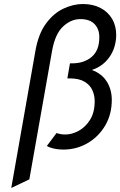

<svg xmlns="http://www.w3.org/2000/svg" viewBox="-20 -732 598 955"><path d="M36 203 156 -478Q171 -564 209 -615.2Q247 -666.5 295.8 -689.2Q344.5 -712 392 -712Q442 -712 479.2 -692.8Q516.5 -673.5 537.2 -638.8Q558 -604 558 -558Q558 -521 544.8 -486.2Q531.5 -451.5 504.5 -424.5Q477.5 -397.5 437 -384Q486 -366 511 -326.5Q536 -287 536 -235Q536 -163 503 -107.2Q470 -51.5 415.2 -19.8Q360.5 12 295 12Q269 12 247.5 7Q226 2 213 -6L261 -70Q270 -67 280.8 -65Q291.5 -63 305 -63Q337.5 -63 371.2 -81.2Q405 -99.5 428 -136.2Q451 -173 451 -229Q451 -258 439.2 -283.8Q427.5 -309.5 400.2 -325.8Q373 -342 327 -342H315L328 -417H340Q398 -417 436 -449Q474 -481 474 -547Q474 -587.5 450.2 -612.2Q426.5 -637 380 -637Q333 -637 293.5 -600Q254 -563 239 -479L126 160Z"/></svg>

Font: Overpass
Style: Italic
Weight: 400
Italic angle: -10°
Designer: Delve Withrington, Dave Bailey, Thomas Jockin
Foundry: Delve Fonts LLC
Version: Version 4.000